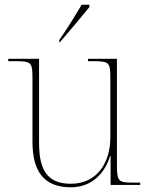

<svg xmlns="http://www.w3.org/2000/svg" viewBox="-20 -786 637 816"><path d="M232 -616V-606H234C273 -651 332 -721 360 -756V-766H327C301 -721 260 -656 232 -616ZM281 10C370 10 425 -49 448 -123H450V0H576V-10H544C484 -10 477 -15 477 -84V-536H354V-526H372C445 -526 449 -522 449 -452V-202C449 -94 392 -5 281 -5C172 -5 146 -76 146 -181V-536H15V-526H41C114 -526 118 -522 118 -452V-184C118 -52 171 10 281 10Z"/></svg>

Font: Noto Serif Display Thin
Style: Regular
Weight: 100
Designer: Monotype Design Team
Foundry: Monotype Imaging Inc.
Version: Version 2.009